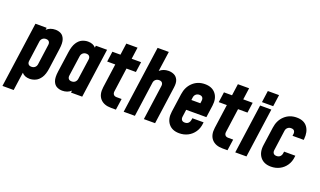

<svg xmlns="http://www.w3.org/2000/svg" viewBox="-93 -1290 3350 2010"><g transform="rotate(20 1582.0 -285.0)"><path d="M-4 180 98 -550H223L219.5 -527Q259.5 -563 318 -563Q350.5 -563 378.5 -548.8Q406.5 -534.5 420.8 -496.5Q435 -458.5 425 -388L394 -162Q384.5 -91.5 359.2 -53.8Q334 -16 301.5 -1.5Q269 13 237 13Q179 13 149.5 -23L121 180ZM212 -112Q235.5 -112 250.8 -125.8Q266 -139.5 269 -162L300 -388Q303 -410.5 292 -424.2Q281 -438 257 -438Q234 -438 218.5 -424.2Q203 -410.5 200 -388L169 -162Q166 -139.5 177 -125.8Q188 -112 212 -112Z M600 13Q567.5 13 539 -1.5Q510.5 -16 496.2 -53.8Q482 -91.5 492 -162L524 -388Q534 -458.5 558.8 -496.5Q583.5 -534.5 615.8 -548.8Q648 -563 680 -563Q738 -563 768 -527.5L771 -550H896L819 0H694L697 -22.5Q658 13 600 13ZM659.5 -112Q684.5 -112 699.2 -126.2Q714 -140.5 717 -162L749 -388Q752 -410 741 -424Q730 -438 706 -438Q684 -438 668.2 -424.8Q652.5 -411.5 649 -388L617 -162Q614 -140.5 624.5 -126.2Q635 -112 659.5 -112Z M1142 7Q1062 7 1021.2 -39Q980.5 -85 992 -168L1029 -435H939L955 -550H1045L1063 -680H1188L1170 -550H1275L1259 -435H1154L1117 -168Q1114 -145.5 1125 -131.8Q1136 -118 1160 -118H1215L1197 7Z M1281 0 1386 -750H1511L1479.5 -527Q1519.5 -563 1578 -563Q1610.5 -563 1638.8 -550Q1667 -537 1682 -505.2Q1697 -473.5 1689 -418L1631 0H1506L1560 -388Q1563 -410.5 1552.2 -424.2Q1541.5 -438 1518 -438Q1494 -438 1478.5 -424.2Q1463 -410.5 1460 -388L1406 0Z M1903 13Q1823.5 13 1783 -38Q1742.5 -89 1754 -172L1783 -378Q1794.5 -461.5 1849.2 -512.2Q1904 -563 1984 -563Q2063.5 -563 2104 -512.2Q2144.5 -461.5 2133 -378L2114 -243H1889L1878 -162Q1875 -139.5 1885.8 -125.8Q1896.5 -112 1920.5 -112Q1945.5 -112 1959.8 -126.5Q1974 -141 1977 -162L1980 -182H2105L2104 -172Q2098.5 -114.5 2070.2 -73Q2042 -31.5 1998.5 -9.2Q1955 13 1903 13ZM1966 -438Q1943 -438 1927.5 -424.2Q1912 -410.5 1909 -388L1905 -358H2005L2009 -388Q2012 -410.5 2001 -424.2Q1990 -438 1966 -438Z M2385 7Q2305 7 2264.2 -39Q2223.5 -85 2235 -168L2272 -435H2182L2198 -550H2288L2306 -680H2431L2413 -550H2518L2502 -435H2397L2360 -168Q2357 -145.5 2368 -131.8Q2379 -118 2403 -118H2458L2440 7Z M2607 -590 2625 -720H2750L2732 -590ZM2524 0 2601 -550H2726L2649 0Z M3127 -182 3126 -172Q3120.5 -114.5 3092.2 -73Q3064 -31.5 3020.5 -9.2Q2977 13 2925 13Q2845.5 13 2805 -38Q2764.5 -89 2776 -172L2805 -378Q2816.5 -461.5 2871.2 -512.2Q2926 -563 3006 -563Q3087 -563 3124.8 -511.8Q3162.5 -460.5 3154 -378L3153 -368H3028L3031 -388Q3034 -408.5 3024.2 -423.2Q3014.5 -438 2988 -438Q2965 -438 2949.5 -424.2Q2934 -410.5 2931 -388L2900 -162Q2897 -139.5 2907.8 -125.8Q2918.5 -112 2942.5 -112Q2967.5 -112 2981.8 -126.5Q2996 -141 2999 -162L3002 -182Z"/></g></svg>

Font: Mohave
Style: Bold Italic
Weight: 700
Italic angle: -8°
Designer: Gumpita Rahayu
Foundry: Tokotype
Version: Version 2.003; ttfautohint (v1.8.3)